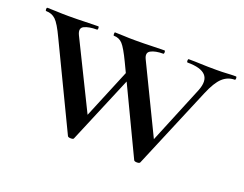

<svg xmlns="http://www.w3.org/2000/svg" viewBox="-78 -517 829 651"><g transform="rotate(20 336.0 -191.5)"><path d="M449 -1 305 -303Q284 -347 271.5 -360.5Q259 -374 240 -374Q238 -374 238 -380Q238 -386 240 -386Q255 -386 272.5 -385Q290 -384 313 -384Q347 -384 372.5 -385Q398 -386 418 -386Q421 -386 421 -380Q421 -374 418 -374Q390 -374 374 -365.5Q358 -357 369 -335L494 -77L459 -22L573 -299Q588 -337 571 -355.5Q554 -374 506 -374Q503 -374 503 -380Q503 -386 506 -386Q529 -386 550.5 -385Q572 -384 606 -384Q629 -384 643 -385Q657 -386 676 -386Q679 -386 679 -380Q679 -374 676 -374Q651 -374 632 -356.5Q613 -339 595 -296L471 -1Q469 3 460 3Q451 3 449 -1ZM210 -1 65 -303Q44 -348 30 -361Q16 -374 -4 -374Q-7 -374 -7 -380Q-7 -386 -4 -386Q11 -386 30 -385Q49 -384 73 -384Q107 -384 132 -385Q157 -386 179 -386Q182 -386 182 -380Q182 -374 179 -374Q150 -374 133.5 -366Q117 -358 128 -335L255 -77L219 -22L328 -285L348 -277L232 -1Q231 3 221.5 3Q212 3 210 -1Z"/></g></svg>

Font: Cormorant Garamond Light Medium
Style: Regular
Weight: 500
Version: Version 4.001